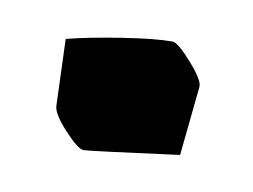

<svg xmlns="http://www.w3.org/2000/svg" viewBox="-35 -180 316 240"><g transform="rotate(10 123.5 -60.5)"><path d="M39 -33 36 -117Q63 -124 104.5 -130.5Q146 -137 168 -137Q175 -137 193.5 -116Q212 -95 211 -87L202 1Q89 16 82 16Q75 16 57 -3.5Q39 -23 39 -33Z"/></g></svg>

Font: Grenze Black
Style: Regular
Weight: 900
Designer: Renata Polastri
Foundry: Omnibus-Type
Version: Version 1.002; ttfautohint (v1.8)